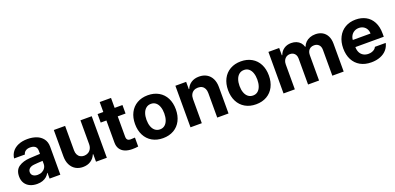

<svg xmlns="http://www.w3.org/2000/svg" viewBox="4 -1475 4743 2303"><g transform="rotate(-20 2375.0 -323.5)"><path d="M298.9 -225.3 252.1 -221.4Q213.5 -218 191.6 -200.2Q169.6 -182.4 169.6 -152.6Q169.6 -133 179.7 -119.1Q189.7 -105.2 207.9 -98Q226.1 -90.7 248.9 -90.7Q281.5 -90.7 307 -103.8Q332.5 -116.9 346.7 -139.5Q361 -162.1 361 -189.6L359.9 -360.7Q359.9 -383.3 350.3 -399.2Q340.7 -415.1 321.6 -423.2Q302.5 -431.3 275.7 -431.3Q239.5 -431.3 216.4 -415.9Q193.4 -400.5 187.5 -372.7H49.9Q54.6 -419.5 82.7 -456.9Q110.8 -494.3 160.9 -515.7Q210.9 -537.1 279.1 -537.1Q341 -537.1 391.6 -518.2Q442.1 -499.3 473.2 -458.9Q504.3 -418.5 504.3 -357.3V0H367.1V-73.4H363.2Q350.1 -48.4 328.7 -30Q307.3 -11.5 277.1 -0.8Q246.8 9.9 207.7 9.9Q156.4 9.9 116.8 -8.2Q77.1 -26.4 54.3 -62.1Q31.5 -97.8 31.5 -148.2Q31.5 -231.2 86.2 -268.7Q140.9 -306.3 228.5 -311.6Q243.2 -313.1 318.9 -316.4L366.9 -318.3L367.8 -229Q348 -228.4 298.9 -225.3Z M953.9 -530.3H1097.8V0H959.5V-95.9H953.6Q934.8 -48.5 893.3 -20.8Q851.8 6.8 793.1 6.8Q740.1 6.8 699.6 -17.3Q659.1 -41.4 636.5 -86.6Q614 -131.8 614 -192.8V-530.3H758.2V-218Q758.2 -187 769.6 -163.9Q780.9 -140.8 802 -128.3Q823.1 -115.7 850.8 -115.7Q878.6 -115.7 902.1 -128.5Q925.6 -141.3 939.8 -166.5Q953.9 -191.8 953.9 -226.1Z M1490.2 -421.8H1172.9V-530.3H1490.2ZM1390.4 -657.2V-162.8Q1390.4 -142.8 1396.7 -131.2Q1402.9 -119.7 1413.9 -115Q1424.9 -110.3 1441 -109.7Q1461.5 -109.2 1497.4 -112.2V1.8Q1464.8 7.4 1421.7 7.4Q1368 7.4 1328.4 -9.1Q1288.9 -25.5 1267.1 -59.3Q1245.2 -93 1245.8 -143V-657.2Z M1553.8 -263.2Q1553.8 -345.3 1585.5 -407Q1617.2 -468.8 1676.2 -502.9Q1735.3 -537.1 1814.3 -537.1Q1893.3 -537.1 1952.4 -502.9Q2011.5 -468.8 2043 -407Q2074.4 -345.3 2074.4 -263.2Q2074.4 -182.2 2043 -120.2Q2011.5 -58.2 1952.4 -24Q1893.3 10.2 1814.3 10.2Q1735.3 10.2 1676.2 -24Q1617.2 -58.2 1585.5 -120.2Q1553.8 -182.2 1553.8 -263.2ZM1927.4 -264.4Q1927.4 -311.3 1914.7 -348.1Q1902.1 -385 1876.9 -406Q1851.7 -427 1815.4 -427Q1778.6 -427 1752.6 -406Q1726.6 -385 1713.5 -348.4Q1700.3 -311.9 1700.3 -264.4Q1700.3 -216.9 1713.5 -180.2Q1726.6 -143.6 1752.6 -122.6Q1778.6 -101.6 1815.4 -101.6Q1851.7 -101.6 1876.9 -122.6Q1902.1 -143.6 1914.7 -180.5Q1927.4 -217.4 1927.4 -264.4Z M2310 0H2165.8V-530.3H2303.2V-437.3H2308.9Q2327.8 -484.2 2368.9 -510.6Q2410 -537.1 2468.6 -537.1Q2523.9 -537.1 2565 -513.2Q2606.2 -489.3 2628.7 -444.4Q2651.2 -399.5 2651.2 -338V0H2507V-312.8Q2507 -345.5 2495.9 -368.8Q2484.7 -392 2463.4 -404.6Q2442.1 -417.1 2411.7 -417.1Q2381.5 -417.1 2358.4 -404.1Q2335.3 -391.1 2322.7 -366.4Q2310 -341.7 2310 -307.3Z M2741.3 -263.2Q2741.3 -345.3 2773 -407Q2804.7 -468.8 2863.7 -502.9Q2922.8 -537.1 3001.8 -537.1Q3080.8 -537.1 3139.9 -502.9Q3199 -468.8 3230.5 -407Q3261.9 -345.3 3261.9 -263.2Q3261.9 -182.2 3230.5 -120.2Q3199 -58.2 3139.9 -24Q3080.8 10.2 3001.8 10.2Q2922.8 10.2 2863.7 -24Q2804.7 -58.2 2773 -120.2Q2741.3 -182.2 2741.3 -263.2ZM3114.9 -264.4Q3114.9 -311.3 3102.2 -348.1Q3089.6 -385 3064.4 -406Q3039.2 -427 3002.9 -427Q2966.1 -427 2940.1 -406Q2914.1 -385 2901 -348.4Q2887.8 -311.9 2887.8 -264.4Q2887.8 -216.9 2901 -180.2Q2914.1 -143.6 2940.1 -122.6Q2966.1 -101.6 3002.9 -101.6Q3039.2 -101.6 3064.4 -122.6Q3089.6 -143.6 3102.2 -180.5Q3114.9 -217.4 3114.9 -264.4Z M3353.3 -530.3H3490.7V-437.3H3496.4Q3514 -484.7 3552.6 -510.9Q3591.1 -537.1 3644.5 -537.1Q3680.4 -537.1 3709.9 -525.2Q3739.5 -513.3 3759.5 -490.8Q3779.5 -468.3 3788.4 -437.3H3793.7Q3805.1 -467.8 3828.1 -490.4Q3851 -512.9 3883.4 -525Q3915.7 -537.1 3953.4 -537.1Q4003.3 -537.1 4041.1 -516Q4078.9 -494.9 4100 -454.1Q4121 -413.3 4121 -356.2V0H3976.2V-328.6Q3976.2 -372.1 3953.2 -394.9Q3930.1 -417.7 3893.1 -417.7Q3866.4 -417.7 3846.9 -406.1Q3827.5 -394.6 3817.1 -373.8Q3806.8 -352.9 3806.8 -324.8V0H3666.5V-332.5Q3666.5 -357.9 3656.4 -377.5Q3646.3 -397.1 3627.8 -407.4Q3609.3 -417.7 3585.1 -417.7Q3560.5 -417.7 3540.6 -405.5Q3520.8 -393.3 3509.1 -371Q3497.5 -348.7 3497.5 -318.9V0H3353.3Z M4210.6 -262.4Q4210.6 -344 4242.5 -406.4Q4274.5 -468.9 4332.5 -503Q4390.6 -537.1 4467.4 -537.1Q4539 -537.1 4595.2 -507.1Q4651.4 -477.2 4683.6 -416.5Q4715.8 -355.8 4715.8 -268.6V-227.9H4269.7V-318.5H4579.5Q4579.5 -350.8 4565.5 -375.7Q4551.5 -400.7 4526.5 -415Q4501.5 -429.2 4469.6 -429.2Q4436 -429.2 4409.7 -413.7Q4383.4 -398.2 4368.6 -371.5Q4353.7 -344.8 4353.2 -313V-228.1Q4353.2 -188.3 4368.1 -158.7Q4383.1 -129.1 4410.8 -113.4Q4438.6 -97.7 4475.2 -97.7Q4499.4 -97.7 4519.4 -104.7Q4539.4 -111.6 4553.4 -123.1Q4567.5 -134.6 4574.5 -150.6H4712.4Q4701.9 -102.2 4670.2 -65.9Q4638.4 -29.5 4587.8 -9.7Q4537.2 10.2 4473 10.2Q4392.8 10.2 4333.6 -22.9Q4274.5 -56.1 4242.5 -117.6Q4210.6 -179.1 4210.6 -262.4Z"/></g></svg>

Font: Pretendard JP Variable
Style: Regular
Weight: 400
Designer: Base glyphs from Inter by Rasmus Andersson; Hangul glyphs from Noto Sans CJK(Source Han Sans) by Jang Soo-young and Kang
Foundry: Kil Hyung-jin
Version: Version 1.307;Glyphs 3.2 (3192)